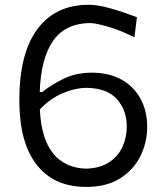

<svg xmlns="http://www.w3.org/2000/svg" viewBox="-20 -754 676 786"><path d="M333 11.2Q200.7 11.2 129.9 -79.8Q59.1 -170.9 59.1 -344.2Q59.1 -535.2 133.1 -634.8Q207 -734.4 342.8 -734.4Q373 -734.4 409.7 -725.6Q446.3 -716.8 481.2 -704.8Q516.1 -692.9 540.5 -683.6L530.3 -601.1Q472.7 -630.4 421.4 -645Q370.1 -659.7 347.2 -659.7Q246.6 -657.7 197 -586.4Q147.5 -515.1 142.6 -377.4L152.8 -377Q189.9 -407.2 241 -431.9Q292 -456.5 355.5 -456.5Q425.8 -456.5 476.6 -428.5Q527.3 -400.4 554.9 -350.3Q582.5 -300.3 582.5 -234.4Q582.5 -171.4 554.9 -115.2Q527.3 -59.1 471.9 -23.9Q416.5 11.2 333 11.2ZM143.1 -306.2Q148.9 -186 197 -126.5Q245.1 -66.9 330.6 -63.5Q389.2 -64.9 426.5 -89.6Q463.9 -114.3 481.4 -153.1Q499 -191.9 499 -235.8Q499 -301.8 459.5 -347.2Q419.9 -392.6 335.4 -394.5Q287.1 -394 235.8 -372.1Q184.6 -350.1 143.1 -306.2Z"/></svg>

Font: Pinar DS2-Regular
Style: Regular
Weight: 400
Designer: Amin Abedi
Version: Version 2.000